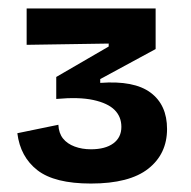

<svg xmlns="http://www.w3.org/2000/svg" viewBox="-20 -695 452 454"><path d="M195 -261Q109 -261 68.5 -292.5Q28 -324 21 -380L118 -400Q119 -380 129 -367.5Q139 -355 156.5 -348.5Q174 -342 195 -342Q229 -342 248 -356Q267 -370 267 -395Q267 -419 251 -435Q235 -451 201 -458.5Q167 -466 113 -461V-513L237 -585V-592L43 -589V-675H348V-579L217 -508V-499Q297 -505 336 -476Q375 -447 375 -390Q375 -331 330.5 -296Q286 -261 195 -261Z"/></svg>

Font: Bricolage Grotesque SemiBold
Style: Regular
Weight: 600
Designer: Mathieu Triay
Foundry: Atelier Triay
Version: Version 1.000;gftools[0.9.30]